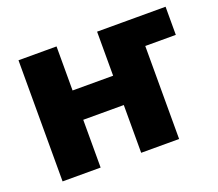

<svg xmlns="http://www.w3.org/2000/svg" viewBox="-97 -675 916 808"><g transform="rotate(-20 361.5 -271.0)"><path d="M520 -416.5V-542.5H713.9V-416.5ZM456.1 -345.2V-213.9H176.3V-345.2ZM225.6 -542.5V0H55.2V-542.5ZM577.1 -542.5V0H407.2V-542.5Z"/></g></svg>

Font: Inter 16pt ExtraBold
Style: Regular
Weight: 800
Version: Version 4.001;git-66647c0bb